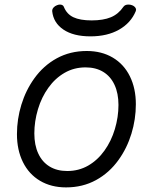

<svg xmlns="http://www.w3.org/2000/svg" viewBox="-20 -815 640 846"><path d="M578.6 -355.5Q578.6 -289.6 559.1 -225.8Q539.6 -162.1 502.4 -110.4Q461.9 -53.7 403.1 -21.5Q344.2 10.7 271 10.7Q205.6 10.7 156.5 -18.3Q107.4 -47.4 81.1 -100.6Q54.7 -153.8 54.7 -224.1Q54.7 -290 74.2 -353.8Q93.8 -417.5 130.9 -469.2Q171.4 -525.9 230.2 -558.1Q289.1 -590.3 362.3 -590.3Q427.7 -590.3 476.8 -561.3Q525.9 -532.2 552.2 -479Q578.6 -425.8 578.6 -355.5ZM193.4 -428.7Q163.1 -386.7 147.2 -333.5Q131.3 -280.3 131.3 -227.1Q131.3 -175.8 148.7 -138.4Q166 -101.1 198.5 -81.3Q231 -61.5 276.4 -61.5Q327.1 -61.5 368.7 -85.4Q410.2 -109.4 439.9 -150.9Q470.2 -192.9 486.1 -246.1Q502 -299.3 502 -352.5Q502 -403.8 484.6 -441.2Q467.3 -478.5 434.8 -498.3Q402.3 -518.1 356.9 -518.1Q306.2 -518.1 264.6 -494.1Q223.1 -470.2 193.4 -428.7ZM579.6 -772Q579.6 -769.5 578.1 -765.6Q556.6 -713.9 504.6 -684.3Q452.6 -654.8 378.4 -654.8Q303.7 -654.8 259.5 -684.6Q215.3 -714.4 210 -765.6Q209.5 -774.4 215.6 -781.5Q221.7 -788.6 231 -792Q237.8 -794.9 244.1 -794.9Q250 -794.9 254.6 -792.5Q259.3 -790 261.2 -785.2Q273.9 -752.9 303.5 -739Q333 -725.1 383.8 -725.1Q435.1 -725.1 468.5 -739Q502 -752.9 523.9 -785.2Q530.8 -794.9 545.9 -794.9Q554.7 -794.9 562 -792Q569.8 -789.1 574.7 -783.7Q579.6 -778.3 579.6 -772Z"/></svg>

Font: Courier Prime
Style: Italic
Weight: 400
Italic angle: -10°
Designer: Alan Dague-Greene
Foundry: Quote-Unquote Apps
Version: Version 3.018